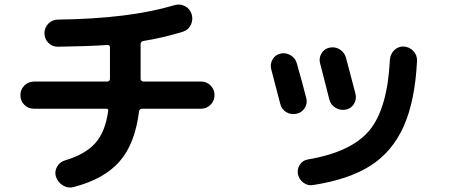

<svg xmlns="http://www.w3.org/2000/svg" viewBox="-20 -784 2040 850"><path d="M129.9 -302.7Q104.5 -302.7 87.4 -320.3Q70.3 -337.9 70.3 -362.8Q70.3 -387.7 87.9 -405.3Q105.5 -422.9 129.9 -422.9H455.1Q460 -422.9 463.4 -426.3Q466.8 -429.7 466.8 -434.6V-574.2Q466.8 -585 456.1 -585Q375 -579.1 236.3 -577.1Q210.9 -577.1 193.8 -594.7Q176.8 -612.3 176.8 -637.2Q176.8 -662.1 194.3 -679.7Q211.9 -697.3 237.3 -697.3Q551.8 -701.2 751 -760.7Q775.4 -768.6 797.9 -757.3Q820.3 -746.1 828.1 -722.2Q835.9 -698.2 825.2 -674.8Q814.5 -651.4 790 -643.6Q700.2 -616.2 614.3 -602.5Q603.5 -600.6 602.5 -589.8V-434.6Q602.5 -429.7 606.4 -426.3Q610.4 -422.9 615.2 -422.9H870.1Q895.5 -422.9 912.6 -405.3Q929.7 -387.7 929.7 -362.8Q929.7 -337.9 912.1 -320.3Q894.5 -302.7 870.1 -302.7H609.4Q598.6 -302.7 595.7 -292Q578.1 -148.4 509.8 -69.8Q441.4 8.8 306.6 43.9Q281.2 50.8 258.8 37.1Q236.3 23.4 227.5 -2Q220.7 -25.4 232.9 -46.4Q245.1 -67.4 268.6 -74.2Q357.4 -100.6 401.9 -150.4Q446.3 -200.2 459 -293Q460.9 -302.7 449.2 -302.7Z M1767.6 -578.1Q1793 -576.2 1810.1 -558.1Q1827.1 -540 1826.2 -514.6Q1817.4 -336.9 1767.1 -224.6Q1716.8 -112.3 1620.6 -50.8Q1524.4 10.7 1366.2 35.2Q1341.8 39.1 1322.8 24.4Q1303.7 9.8 1298.8 -13.7Q1294.9 -36.1 1307.6 -55.2Q1320.3 -74.2 1342.8 -78.1Q1535.2 -110.4 1615.2 -206.5Q1695.3 -302.7 1706.1 -519.5Q1708 -544.9 1725.6 -562Q1743.2 -579.1 1767.6 -578.1ZM1220.7 -324.2Q1210 -367.2 1180.7 -477.5Q1174.8 -501 1187 -521.5Q1199.2 -542 1222.2 -546.9Q1245.1 -551.8 1266.1 -539.6Q1287.1 -527.3 1293.9 -503.9Q1316.4 -425.8 1335.9 -349.6Q1341.8 -326.2 1329.1 -305.7Q1316.4 -285.2 1292 -280.3Q1267.6 -275.4 1247.1 -287.6Q1226.6 -299.8 1220.7 -324.2ZM1397.5 -502Q1390.6 -525.4 1402.8 -546.9Q1415 -568.4 1439.5 -573.2Q1464.8 -578.1 1484.9 -564.9Q1504.9 -551.8 1511.7 -528.3Q1525.4 -477.5 1553.7 -369.1Q1559.6 -345.7 1547.4 -324.7Q1535.2 -303.7 1511.2 -298.8Q1487.3 -293.9 1465.8 -306.6Q1444.3 -319.3 1438 -343.3Q1431.6 -367.2 1418.5 -420.4Q1405.3 -473.6 1397.5 -502Z"/></svg>

Font: Rounded-X Mgen+ 1m bold
Style: Bold
Weight: 700
Designer: [Source Han Sans]
Ryoko NISHIZUKA  (kana & ideographs); Paul D. Hunt (Latin, Greek & Cyrillic); Wenlong ZHANG  (bopomofo
Version: Version 1.059.20150602